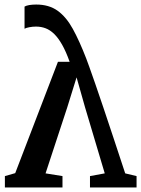

<svg xmlns="http://www.w3.org/2000/svg" viewBox="-20 -825 622 845"><path d="M139.5 -805Q195.5 -805 233.5 -777.8Q271.5 -750.5 300.5 -697.8Q329.5 -645 359.5 -567.5Q363 -558.5 373.2 -530.2Q383.5 -502 399 -457Q414.5 -412 434.8 -352Q455 -292 479.2 -219Q503.5 -146 531 -62L581 -50V0H376V-50L441 -62L354.5 -352L317 -484.5L276 -352.5L180.5 -62L255 -50V0H1.5V-50L47 -63L235 -553H286.5Q270.5 -598 253.5 -628Q236.5 -658 218.5 -675.5Q200.5 -693 180.8 -700.5Q161 -708 138.5 -708Q123.5 -708 109 -705.2Q94.5 -702.5 88 -698.5V-796Q95.5 -800.5 109.2 -802.8Q123 -805 139.5 -805Z"/></svg>

Font: Merriweather 24pt SemiBold
Style: Regular
Weight: 600
Designer: Eben Sorkin
Foundry: Eben Sorkin
Version: Version 2.100